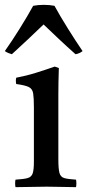

<svg xmlns="http://www.w3.org/2000/svg" viewBox="-37 -772 361 793"><path d="M277 1Q249 1 220 0Q191 -1 156 -1Q124 -1 90.5 0Q57 1 27 1Q24 -15 27 -30Q61 -32 77 -36.5Q93 -41 98 -56Q103 -71 103 -104V-328Q103 -367 100 -386Q97 -405 82 -412.5Q67 -420 30 -425Q27 -439 30 -451Q72 -459 112 -471.5Q152 -484 189 -497L206 -491Q205 -460 204.5 -433Q204 -406 204 -382V-114Q204 -75 208.5 -58Q213 -41 228.5 -36.5Q244 -32 277 -30Q280 -15 277 1ZM143 -671Q113 -642 80 -611Q47 -580 12 -548Q5 -550 -2.5 -553Q-10 -556 -17 -561Q12 -602 44.5 -654Q77 -706 100 -748Q110 -750 121 -751Q132 -752 144 -752Q156 -752 167 -751Q178 -750 188 -748Q211 -706 243.5 -654Q276 -602 304 -561Q292 -551 275 -548Q239 -580 206 -611Q173 -642 143 -671Z"/></svg>

Font: Tiro Kannada
Style: Regular
Weight: 400
Designer: Kannada: John Hudson & Fiona Ross. Latin: John Hudson.
Foundry: Tiro Typeworks Ltd.
Version: Version 1.52